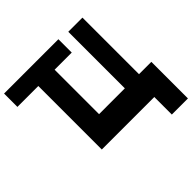

<svg xmlns="http://www.w3.org/2000/svg" viewBox="-366 -930 1332 1332"><g transform="rotate(-45 300.0 -264.0)"><path d="M739 -160V199H581V27H66V-596H-139V-727H394V-596H226V-160H479V-715H618V-160Z"/></g></svg>

Font: OpenDyslexic
Style: Bold
Weight: 800
Designer: Abbie Gonzalez
Version: Version 0.920;hotconv 1.0.109;makeotfexe 2.5.65596